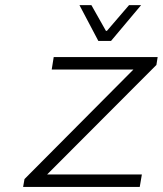

<svg xmlns="http://www.w3.org/2000/svg" viewBox="-20 -734 640 754"><path d="M366.2 -573.2 292 -713.9H338.9L396 -612.8H399.9L486.8 -713.9H534.2L416 -573.2ZM70.8 0 76.2 -30.8 503.9 -460.9H183.1L190.9 -509.8H599.1L594.2 -479L165 -48.8H537.1L528.8 0Z"/></svg>

Font: Office Code Pro D Light Italic
Style: Regular
Weight: 300
Italic angle: -9°
Designer: Nathan Rutzky & Paul D. Hunt
Foundry: Adobe Systems Incorporated
Version: Version 1.004;PS 001.004;hotconv 1.0.70;makeotf.lib2.5.58329